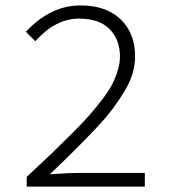

<svg xmlns="http://www.w3.org/2000/svg" viewBox="-20 -692 640 712"><path d="M79.1 0V-36.1Q135.3 -88.4 170.7 -122.3Q206.1 -156.2 246.8 -196.8Q287.6 -237.3 311.5 -264.9Q335.4 -292.5 359.9 -324.2Q384.3 -356 396.7 -380.9Q409.2 -405.8 417 -431.9Q424.8 -458 424.8 -482.9Q424.8 -544.9 386.5 -584Q348.1 -623 272.9 -623Q186 -623 110.8 -539.1L76.2 -574.2Q167 -671.9 278.8 -671.9Q373 -671.9 427 -620.6Q481 -569.3 481 -482.9Q481 -451.7 471.7 -419.9Q462.4 -388.2 441.2 -353Q419.9 -317.9 396.2 -286.4Q372.6 -254.9 331.8 -211.9Q291 -168.9 256.1 -134.3Q221.2 -99.6 165 -45.9Q231.9 -50.8 285.2 -50.8H517.1V0Z"/></svg>

Font: Office Code Pro D Light
Style: Regular
Weight: 300
Designer: Nathan Rutzky & Paul D. Hunt
Foundry: Adobe Systems Incorporated
Version: Version 1.004;PS 001.004;hotconv 1.0.70;makeotf.lib2.5.58329